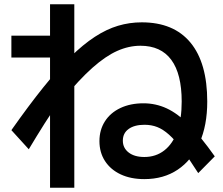

<svg xmlns="http://www.w3.org/2000/svg" viewBox="-20 -807 1040 894"><path d="M652 27Q589 27 542 5Q495 -17 469 -57Q443 -97 443 -150Q443 -202 468.5 -242Q494 -282 540.5 -304Q587 -326 648 -326Q705 -326 756 -302.5Q807 -279 861 -225Q915 -171 980 -79L903 -1Q861 -67 828 -111Q795 -155 767 -180Q739 -205 712 -215.5Q685 -226 653 -226Q606 -226 579 -206.5Q552 -187 552 -152Q552 -118 579 -97Q606 -76 652 -76Q706 -76 745.5 -107Q785 -138 805.5 -195.5Q826 -253 826 -334Q826 -463 777.5 -528.5Q729 -594 634 -594Q580 -594 526 -570Q472 -546 410.5 -491.5Q349 -437 272 -343L261 -341Q225 -291 188 -232.5Q151 -174 114 -112L33 -201Q114 -316 181.5 -400Q249 -484 308 -542Q367 -600 421.5 -635.5Q476 -671 529.5 -687Q583 -703 640 -703Q789 -703 867 -608.5Q945 -514 945 -334Q945 -223 909 -142Q873 -61 807.5 -17Q742 27 652 27ZM213 67V-539H33V-641H213V-787H326V67Z"/></svg>

Font: M PLUS 1 SemiBold
Style: Regular
Weight: 600
Designer: Coji Morishita
Foundry: UNDERFOREST DESIGN
Version: Version 1.001